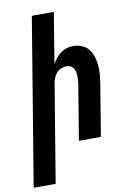

<svg xmlns="http://www.w3.org/2000/svg" viewBox="-136 -797 737 1075"><g transform="rotate(-10 233.0 -260.0)"><path d="M-34 215 123 -735H248L201 -448Q211 -464 223 -479.5Q235 -495 250.5 -506Q266 -517 284.5 -522.5Q303 -528 321 -528Q347 -528 370 -518.5Q393 -509 408 -490.5Q423 -472 430.5 -448.5Q438 -425 440.5 -399.5Q443 -374 441 -348Q439 -322 435 -297L386 0H261L313 -314Q315 -325 315.5 -337Q316 -349 315.5 -360.5Q315 -372 312.5 -383Q310 -394 304 -403.5Q298 -413 288 -418Q278 -423 266 -423Q251 -423 235.5 -417Q220 -411 209 -399Q198 -387 192 -372Q186 -357 183 -341L91 215Z"/></g></svg>

Font: Iosevka Term Curly Extrabold
Style: Italic
Weight: 800
Italic angle: -9°
Designer: Belleve Invis
Foundry: Belleve Invis
Version: Version 32.3.0